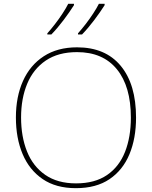

<svg xmlns="http://www.w3.org/2000/svg" viewBox="-20 -972 794 1002"><path d="M690 -358Q690 -250 655.5 -167Q621 -84 551.5 -37Q482 10 376 10Q272 10 202.5 -37.5Q133 -85 98 -168Q63 -251 63 -359Q63 -467 100 -549.5Q137 -632 208.5 -678.5Q280 -725 382 -725Q530 -725 610 -628.5Q690 -532 690 -358ZM90 -359Q90 -259 121 -181.5Q152 -104 216 -59.5Q280 -15 377 -15Q475 -15 538.5 -58.5Q602 -102 632.5 -179.5Q663 -257 663 -358Q663 -521 590 -610.5Q517 -700 382 -700Q284 -700 219 -656Q154 -612 122 -535Q90 -458 90 -359ZM526 -945Q504 -910 472 -867.5Q440 -825 408 -792H387V-798Q405 -818 426 -845Q447 -872 466 -901Q485 -930 496 -952H526ZM366 -945Q344 -910 312 -867.5Q280 -825 248 -792H227V-798Q245 -818 266 -845Q287 -872 306 -901Q325 -930 336 -952H366Z"/></svg>

Font: Noto Sans Syriac Western Thin
Style: Regular
Weight: 100
Designer: Patrick Giasson and the Monotype Design Team
Foundry: Monotype Imaging Inc.
Version: Version 3.000; ttfautohint (v1.8.4.7-5d5b)